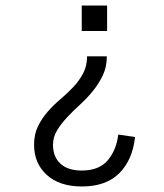

<svg xmlns="http://www.w3.org/2000/svg" viewBox="-20 -657 586 688"><path d="M272.9 -637.2H363.8V-545.9H272.9ZM102.1 -138.2Q102.1 -175.8 116 -204.3Q129.9 -232.9 150.9 -256.8Q171.9 -280.8 197 -302Q222.2 -323.2 243.2 -345.7Q264.2 -368.2 278.1 -394.5Q292 -420.9 292 -455.1H362.8Q362.8 -417 348.4 -387Q334 -356.9 313 -331.1Q292 -305.2 266.6 -282Q241.2 -258.8 220.2 -236.3Q199.2 -213.9 184.6 -189.9Q169.9 -166 169.9 -138.2Q169.9 -95.2 196.5 -70.6Q223.1 -45.9 272.9 -45.9Q335 -45.9 366 -82.5Q397 -119.1 403.8 -174.8L463.9 -166Q455.1 -84 407.5 -36.4Q359.9 11.2 273.9 11.2Q192.9 11.2 147.5 -30.3Q102.1 -71.8 102.1 -138.2Z"/></svg>

Font: Anonymous Pro
Style: Regular
Weight: 400
Monospace: yes
Designer: Mark Simonson
Version: Version 1.002